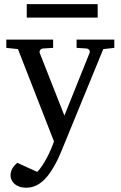

<svg xmlns="http://www.w3.org/2000/svg" viewBox="-20 -669 570 907"><path d="M467.8 -437 275.9 30.8Q271 43 262.9 61.8Q254.9 80.6 243.9 101.3Q232.9 122.1 219.2 142.8Q205.6 163.6 189.9 179.2Q171.9 197.3 150.4 207.5Q128.9 217.8 103 217.8Q85.4 217.8 71.8 212.9Q58.1 208 48.8 200Q39.6 191.9 34.7 181.6Q29.8 171.4 29.8 160.2Q29.8 143.1 37.4 128.7Q44.9 114.3 62 100.1L155.8 143.1Q168 130.9 179.9 112.8Q191.9 94.7 202.1 75Q212.4 55.2 220.9 35.4Q229.5 15.6 234.9 -1L64.9 -437L9.8 -442.9V-481.9H231V-442.9L183.1 -439.9Q174.8 -439 169.9 -432.6Q165 -426.3 168 -418L284.2 -123L402.8 -418Q406.2 -425.8 401.9 -432.4Q397.5 -439 389.2 -439.9L341.8 -442.9V-481.9H520V-442.9ZM106.4 -585.9V-649.4H441.4V-585.9Z"/></svg>

Font: Charis SIL CyrE
Style: Regular
Weight: 400
Foundry: SIL International
Version: Version 5.000